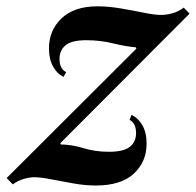

<svg xmlns="http://www.w3.org/2000/svg" viewBox="-82 -558 604 592"><path d="M-42.5 10.5 -61.5 -9 338.5 -408 337 -412Q304 -415 265.5 -424.5Q227 -434 184 -434Q140 -434 120.8 -418.8Q101.5 -403.5 101.5 -376.5Q101.5 -346 122 -335.5L114 -321Q94 -330.5 81.5 -353Q69 -375.5 69 -409Q69 -464.5 107.8 -501.5Q146.5 -538.5 218.5 -538.5Q252.5 -538.5 290.5 -532Q328.5 -525.5 361.5 -518.8Q394.5 -512 414.5 -512Q431 -512 449.5 -517Q468 -522 484.5 -534.5L502.5 -516L104 -116.5L105.5 -112.5Q138 -112.5 175.2 -101.2Q212.5 -90 253.5 -90Q299 -90 318.2 -105.2Q337.5 -120.5 337.5 -147.5Q337.5 -178 317.5 -188.5L323.5 -203.5Q343.5 -195 356.8 -172.2Q370 -149.5 370 -115Q370 -59 330.5 -22.5Q291 14 213.5 14Q180.5 14 144 7.5Q107.5 1 75.5 -5.2Q43.5 -11.5 24 -11.5Q9 -11.5 -9 -6.2Q-27 -1 -42.5 10.5Z"/></svg>

Font: Libre Caslon Condensed SemiBold Italic
Style: Regular
Weight: 600
Italic angle: -22.583°
Designer: Pablo Impallari, Rodrigo Fuenzalida, Katja Schimmel, Ertekin Erdin
Foundry: Pablo Impallari, Rodrigo Fuenzalida
Version: Version 2.000; ttfautohint (v1.8.4.7-5d5b);gftools[0.9.33]